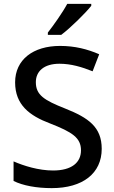

<svg xmlns="http://www.w3.org/2000/svg" viewBox="-20 -961 590 991"><path d="M451 -931V-941H327C303 -896 256 -830 227 -793V-781H296C344 -817 422 -894 451 -931ZM505 -193C505 -305 437 -353 316 -401C207 -444 165 -471 165 -537C165 -593 207 -632 287 -632C347 -632 403 -615 458 -593L492 -681C432 -707 367 -724 290 -724C151 -724 58 -653 58 -536C58 -420 132 -364 238 -324C353 -279 398 -250 398 -185C398 -122 350 -81 254 -81C179 -81 103 -105 50 -128V-27C98 -3 169 10 247 10C407 10 505 -66 505 -193Z"/></svg>

Font: Noto Sans Medefaidrin Medium
Style: Regular
Weight: 500
Designer: Dalton Maag Ltd
Foundry: Dalton Maag Ltd
Version: Version 1.002